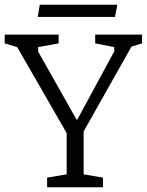

<svg xmlns="http://www.w3.org/2000/svg" viewBox="-23 -795 623 815"><path d="M177 0V-41L260 -55V-230L50 -595L-3 -611V-648H226V-611L139 -595V-576L302 -287H305L462 -577V-595L381 -611V-648H580V-611L535 -597L332 -237V-55L414 -41V0ZM137 -723 146 -775H475L465 -723Z"/></svg>

Font: Faustina Light Light
Style: Regular
Weight: 300
Version: Version 1.200